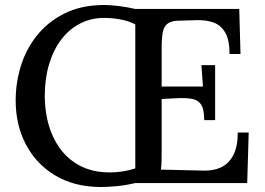

<svg xmlns="http://www.w3.org/2000/svg" viewBox="-20 -736 1064 772"><path d="M801 -253Q801 -296 789 -315Q777 -334 752 -338.5Q727 -343 689 -341L630 -338V-135Q630 -108 629.5 -87.5Q629 -67 627 -54L800 -50Q839 -49 869.5 -63.5Q900 -78 918 -112Q936 -146 936 -203H980L974 0H524Q486 9 449.5 12.5Q413 16 383 16Q278 15 202 -30.5Q126 -76 84.5 -154.5Q43 -233 43 -332Q43 -402 63.5 -469.5Q84 -537 127.5 -592Q171 -647 237.5 -681Q304 -715 397 -716Q425 -716 459.5 -711.5Q494 -707 524 -700H942L947 -519H903Q903 -576 885 -606Q867 -636 837 -646Q807 -656 773 -655L703 -653Q672 -653 656 -642.5Q640 -632 635 -608.5Q630 -585 630 -545V-388H796Q795 -409 793 -431Q791 -453 790 -474H845V-253ZM524 -638Q497 -652 463.5 -658Q430 -664 398 -664Q346 -664 301.5 -641Q257 -618 225.5 -576Q194 -534 177 -476.5Q160 -419 160 -349Q161 -258 192 -189.5Q223 -121 279 -83Q335 -45 410 -43Q468 -41 524 -59Z"/></svg>

Font: Lora Medium
Style: Regular
Weight: 500
Designer: Olga Karpushina, Alexei Vanyashin (Cyrillic)
Foundry: Cyreal
Version: Version 3.004